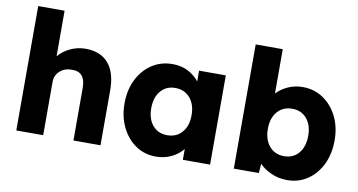

<svg xmlns="http://www.w3.org/2000/svg" viewBox="-74 -927 2099 1125"><g transform="rotate(10 976.0 -364.5)"><path d="M71 0V-740H228V-469Q256 -502 298.5 -522Q341 -542 388 -542Q478 -542 525 -487Q572 -432 572 -326V0H411V-313Q411 -410 329 -407Q287 -407 259 -381.5Q231 -356 231 -318V0Z M902 9Q835 9 782.5 -26.5Q730 -62 699 -124.5Q668 -187 668 -266Q668 -347 699 -409Q730 -471 783.5 -506.5Q837 -542 907 -542Q959 -542 999 -521Q1039 -500 1065 -467V-531H1224V0H1062V-64Q1035 -31 993.5 -11Q952 9 902 9ZM946 -126Q1001 -126 1034 -164Q1067 -202 1067 -266Q1067 -330 1034 -368.5Q1001 -407 946 -407Q892 -407 859.5 -368.5Q827 -330 827 -266Q827 -202 859.5 -164Q892 -126 946 -126Z M1684 11Q1633 11 1589 -8.5Q1545 -28 1518 -57L1514 -1H1365V-740H1526V-476Q1552 -505 1593 -523.5Q1634 -542 1680 -542Q1749 -542 1802.5 -506Q1856 -470 1887 -408Q1918 -346 1918 -266Q1918 -185 1887.5 -122.5Q1857 -60 1804 -24.5Q1751 11 1684 11ZM1642 -124Q1696 -124 1728.5 -162.5Q1761 -201 1761 -266Q1761 -330 1728.5 -368Q1696 -406 1642 -406Q1587 -406 1554 -368Q1521 -330 1521 -266Q1521 -201 1554 -162.5Q1587 -124 1642 -124Z"/></g></svg>

Font: Lexend
Style: Bold
Weight: 700
Designer: Bonnie Shaver-Troup, Thomas Jockin
Foundry: Lexend
Version: Version 1.007; ttfautohint (v1.8.3)